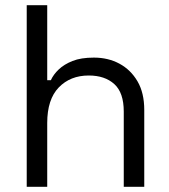

<svg xmlns="http://www.w3.org/2000/svg" viewBox="-20 -720 653 740"><path d="M83 0V-700H162V-411H176Q186 -433 206.5 -452.5Q227 -472 259.5 -485Q292 -498 342 -498Q397 -498 440.5 -474.5Q484 -451 510 -406.5Q536 -362 536 -296V0H457V-290Q457 -363 420.5 -396Q384 -429 322 -429Q251 -429 206.5 -383Q162 -337 162 -246V0Z"/></svg>

Font: Space Grotesk Light
Style: Regular
Weight: 400
Version: Version 2.000